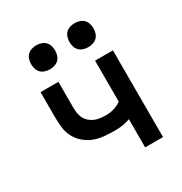

<svg xmlns="http://www.w3.org/2000/svg" viewBox="-173 -870 945 997"><g transform="rotate(-30 300.0 -371.0)"><path d="M410 0V-169Q389 -161 366.5 -157.5Q344 -154 321 -154Q290 -154 258.5 -156.5Q227 -159 197.5 -169.5Q168 -180 143.5 -201Q119 -222 104.5 -249.5Q90 -277 86.5 -309Q83 -341 83 -372V-520H190V-372Q190 -354 192 -336.5Q194 -319 201.5 -303Q209 -287 222.5 -275Q236 -263 252 -256.5Q268 -250 286 -248Q304 -246 321 -246Q345 -246 368 -253.5Q391 -261 410 -274V-520H517V0ZM415 -598Q401 -598 386.5 -602.5Q372 -607 362 -617Q352 -627 347.5 -641.5Q343 -656 343 -670Q343 -684 347.5 -698.5Q352 -713 362 -723Q372 -733 386.5 -737.5Q401 -742 415 -742Q429 -742 443.5 -737.5Q458 -733 468 -723Q478 -713 482.5 -698.5Q487 -684 487 -670Q487 -656 482.5 -641.5Q478 -627 468 -617Q458 -607 443.5 -602.5Q429 -598 415 -598ZM185 -598Q171 -598 156.5 -602.5Q142 -607 132 -617Q122 -627 117.5 -641.5Q113 -656 113 -670Q113 -684 117.5 -698.5Q122 -713 132 -723Q142 -733 156.5 -737.5Q171 -742 185 -742Q199 -742 213.5 -737.5Q228 -733 238 -723Q248 -713 252.5 -698.5Q257 -684 257 -670Q257 -656 252.5 -641.5Q248 -627 238 -617Q228 -607 213.5 -602.5Q199 -598 185 -598Z"/></g></svg>

Font: Iosevka Semibold Extended
Style: Regular
Weight: 600
Width: 7
Monospace: yes
Designer: Belleve Invis
Foundry: Belleve Invis
Version: Version 32.5.0; ttfautohint (v1.8.4)